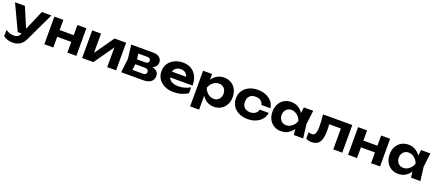

<svg xmlns="http://www.w3.org/2000/svg" viewBox="103 -2063 8415 3721"><g transform="rotate(20 4310.5 -202.5)"><path d="M234 181Q174 181 127.5 166Q81 151 37 121V-10Q82 19 121.5 31.5Q161 44 208 44Q250 44 281.5 26Q313 8 334 -40L562 -570H759L480 18Q452 78 413 114Q374 150 328.5 165.5Q283 181 234 181ZM256 -45 9 -570H213L435 -45Z M821 -570H1006V0H821ZM1296 -570H1481V0H1296ZM927 -360H1367V-221H927Z M1601 0V-570H1783V-100L1741 -112L2062 -570H2301V0H2118V-481L2161 -468L1833 0Z M2406 0 2440 -285 2406 -570H2857Q2940 -570 2988.5 -531.5Q3037 -493 3037 -427Q3037 -365 2988 -326.5Q2939 -288 2852 -280L2865 -310Q2965 -307 3018.5 -268.5Q3072 -230 3072 -161Q3072 -87 3017.5 -43.5Q2963 0 2870 0ZM2585 -40 2513 -117H2811Q2849 -117 2867 -133Q2885 -149 2885 -178Q2885 -205 2865 -222Q2845 -239 2801 -239H2550V-339H2779Q2815 -339 2832.5 -354.5Q2850 -370 2850 -396Q2850 -421 2834 -437Q2818 -453 2784 -453H2514L2585 -529L2616 -285Z M3487 16Q3385 16 3304.5 -22Q3224 -60 3178 -128Q3132 -196 3132 -287Q3132 -376 3176 -443Q3220 -510 3297.5 -548Q3375 -586 3473 -586Q3573 -586 3645 -542Q3717 -498 3756 -418Q3795 -338 3795 -230H3281V-347H3693L3626 -305Q3623 -352 3603.5 -384.5Q3584 -417 3552 -434.5Q3520 -452 3476 -452Q3428 -452 3393 -433Q3358 -414 3338.5 -380Q3319 -346 3319 -301Q3319 -244 3344.5 -204Q3370 -164 3418.5 -143Q3467 -122 3537 -122Q3601 -122 3665 -139.5Q3729 -157 3780 -189V-68Q3722 -28 3647.5 -6Q3573 16 3487 16Z M3888 -570H4073V-398L4066 -374V-226L4073 -182V165H3888ZM4012 -285Q4027 -377 4069 -444Q4111 -511 4175.5 -548.5Q4240 -586 4319 -586Q4403 -586 4466.5 -548Q4530 -510 4566 -442.5Q4602 -375 4602 -285Q4602 -195 4566 -127.5Q4530 -60 4466.5 -22Q4403 16 4319 16Q4239 16 4175.5 -21.5Q4112 -59 4070 -126.5Q4028 -194 4012 -285ZM4414 -285Q4414 -331 4395 -366.5Q4376 -402 4342.5 -422.5Q4309 -443 4266 -443Q4222 -443 4182 -422.5Q4142 -402 4112.5 -366.5Q4083 -331 4067 -285Q4083 -239 4112.5 -203.5Q4142 -168 4182 -147.5Q4222 -127 4266 -127Q4309 -127 4342.5 -147.5Q4376 -168 4395 -203.5Q4414 -239 4414 -285Z M5362 -237Q5354 -162 5306.5 -105Q5259 -48 5184.5 -16Q5110 16 5017 16Q4914 16 4835 -22Q4756 -60 4712 -128Q4668 -196 4668 -285Q4668 -374 4712 -442Q4756 -510 4835 -548Q4914 -586 5017 -586Q5110 -586 5184.5 -554Q5259 -522 5306.5 -465.5Q5354 -409 5362 -333H5177Q5166 -388 5122.5 -417Q5079 -446 5017 -446Q4968 -446 4931.5 -427Q4895 -408 4875 -372Q4855 -336 4855 -285Q4855 -234 4875 -198Q4895 -162 4931.5 -143Q4968 -124 5017 -124Q5080 -124 5123 -154.5Q5166 -185 5177 -237Z M5966 0 5941 -207 5968 -285 5941 -362 5966 -570H6159L6124 -285L6159 0ZM6012 -285Q5997 -194 5955 -126.5Q5913 -59 5849 -21.5Q5785 16 5705 16Q5621 16 5557.5 -22Q5494 -60 5458 -127.5Q5422 -195 5422 -285Q5422 -375 5458 -442.5Q5494 -510 5557.5 -548Q5621 -586 5705 -586Q5785 -586 5849 -548.5Q5913 -511 5955.5 -444Q5998 -377 6012 -285ZM5610 -285Q5610 -239 5629 -203.5Q5648 -168 5681.5 -147.5Q5715 -127 5759 -127Q5803 -127 5842.5 -147.5Q5882 -168 5912 -203.5Q5942 -239 5957 -285Q5942 -331 5912 -366.5Q5882 -402 5842.5 -422.5Q5803 -443 5759 -443Q5715 -443 5681.5 -422.5Q5648 -402 5629 -366.5Q5610 -331 5610 -285Z M6361 -570H6965V0H6780V-516L6865 -431H6454L6533 -502Q6539 -441 6542 -391.5Q6545 -342 6545 -302Q6545 -137 6495 -62.5Q6445 12 6333 12Q6302 12 6273 5.5Q6244 -1 6217 -17V-150Q6235 -143 6252.5 -139.5Q6270 -136 6284 -136Q6334 -136 6355.5 -180.5Q6377 -225 6377 -328Q6377 -376 6373 -436.5Q6369 -497 6361 -570Z M7085 -570H7270V0H7085ZM7560 -570H7745V0H7560ZM7191 -360H7631V-221H7191Z M8383 0 8358 -207 8385 -285 8358 -362 8383 -570H8576L8541 -285L8576 0ZM8429 -285Q8414 -194 8372 -126.5Q8330 -59 8266 -21.5Q8202 16 8122 16Q8038 16 7974.5 -22Q7911 -60 7875 -127.5Q7839 -195 7839 -285Q7839 -375 7875 -442.5Q7911 -510 7974.5 -548Q8038 -586 8122 -586Q8202 -586 8266 -548.5Q8330 -511 8372.5 -444Q8415 -377 8429 -285ZM8027 -285Q8027 -239 8046 -203.5Q8065 -168 8098.5 -147.5Q8132 -127 8176 -127Q8220 -127 8259.5 -147.5Q8299 -168 8329 -203.5Q8359 -239 8374 -285Q8359 -331 8329 -366.5Q8299 -402 8259.5 -422.5Q8220 -443 8176 -443Q8132 -443 8098.5 -422.5Q8065 -402 8046 -366.5Q8027 -331 8027 -285Z"/></g></svg>

Font: Unbounded SemiBold
Style: Regular
Weight: 600
Designer: Luke Prowse, Jean-Baptiste Morizot, Fátima Lázaro, Florian Runge
Foundry: NaN
Version: Version 1.700